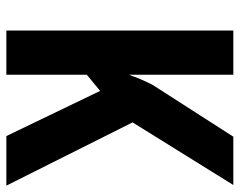

<svg xmlns="http://www.w3.org/2000/svg" viewBox="-95 -659 754 604"><g transform="rotate(90 282.0 -357.0)"><path d="M564 0 365 -397 562 -714H410L247 -460C231 -429 222 -405 215 -385V-714H76V0H215V-253L266 -295L408 0Z"/></g></svg>

Font: Noto Sans Telugu Condensed
Style: Bold
Weight: 700
Width: 3
Designer: Jelle Bosma - Monotype Design Team
Foundry: Monotype Imaging Inc.
Version: Version 2.005